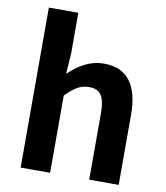

<svg xmlns="http://www.w3.org/2000/svg" viewBox="-88 -871 815 943"><g transform="rotate(10 320.0 -399.0)"><path d="M79 0H226V-385C267 -426 297 -448 342 -448C397 -448 421 -418 421 -331V0H568V-349C568 -490 516 -574 395 -574C319 -574 263 -534 219 -492L226 -597V-798H79Z"/></g></svg>

Font: Source Han Sans KR
Style: Bold
Weight: 700
Designer: Ryoko NISHIZUKA 西塚涼子 (kana, bopomofo & ideographs); Paul D. Hunt (Latin, Greek & Cyrillic); Sandoll Communications 산돌커뮤니
Foundry: Adobe
Version: Version 2.004;hotconv 1.0.118;makeotfexe 2.5.65603